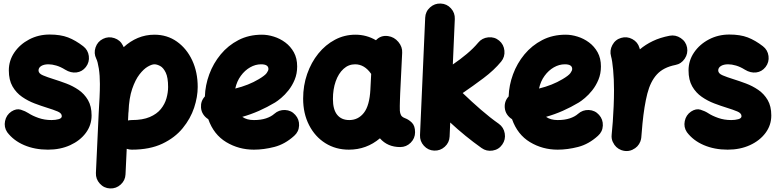

<svg xmlns="http://www.w3.org/2000/svg" viewBox="-20 -768 4372 1083"><path d="M464.4 -390.1Q443.4 -363.3 411.4 -359.4Q379.4 -355.5 347.7 -375Q321.8 -391.1 297.6 -398.2Q273.4 -405.3 253.4 -405.3Q228 -405.3 212.6 -395.8Q197.3 -386.2 197.3 -370.6Q197.3 -353.5 222.2 -343Q247.1 -332.5 283.2 -321.3Q316.4 -311 353.5 -297.1Q390.6 -283.2 423.1 -261Q455.6 -238.8 476.1 -203.9Q496.6 -168.9 496.6 -116.7Q496.6 -62 464.1 -18.3Q431.6 25.4 376 50.8Q320.3 76.2 250.5 76.2Q175.8 76.2 116 50.5Q56.2 24.9 20.5 -22.5Q1.5 -50.8 8.5 -85.2Q15.6 -119.6 43.9 -138.7Q72.3 -157.2 97.7 -149.2Q123 -141.1 140.1 -129.9Q163.1 -114.7 197 -102.8Q231 -90.8 270.5 -90.8Q292.5 -90.8 310.5 -95.7Q328.6 -100.6 328.6 -112.8Q328.6 -129.4 304.7 -139.4Q280.8 -149.4 245.6 -160.2Q212.4 -170.4 175 -184.6Q137.7 -198.7 104.5 -221.7Q71.3 -244.6 50.5 -280.8Q29.8 -316.9 29.8 -371.1Q29.8 -426.3 61 -472.2Q92.3 -518.1 144.8 -545.7Q197.3 -573.2 259.8 -573.2Q321.3 -573.2 363.8 -556.9Q406.2 -540.5 449.2 -507.3Q476.6 -486.3 481 -451.9Q485.4 -417.5 464.4 -390.1Z M600.6 294.9Q566.4 293.5 543 267.6Q519.5 241.7 521 207.5L536.6 -128.4Q539.6 -176.3 541.5 -217.5Q543.5 -258.8 543.5 -294.4Q543.5 -342.3 537.4 -381.6Q531.2 -420.9 522.9 -437Q507.8 -467.8 519 -500.7Q530.3 -533.7 561 -548.8Q591.8 -564 625 -553Q658.2 -542 673.3 -511.2Q675.8 -506.8 677.7 -502Q713.9 -535.6 757.8 -554Q801.8 -572.3 851.1 -572.3Q922.9 -572.3 977.8 -533.4Q1032.7 -494.6 1064 -428Q1095.2 -361.3 1095.2 -277.3Q1095.2 -221.7 1075 -160.4Q1054.7 -99.1 1010.7 -45.2Q966.8 8.8 895.8 42.5Q824.7 76.2 723.1 76.2Q708.5 76.2 694.8 71.3L688 215.3Q686.5 249.5 660.9 272.9Q635.3 296.4 600.6 294.9ZM703.6 -118.7 702.1 -88.4Q712.4 -90.8 723.1 -90.8Q784.7 -90.8 824.7 -107.9Q864.7 -125 887.2 -152.8Q909.7 -180.7 918.9 -213.4Q928.2 -246.1 928.2 -277.3Q928.2 -331.1 914.8 -358.6Q901.4 -386.2 883.3 -395.8Q865.2 -405.3 851.1 -405.3Q836.4 -405.3 813.5 -392.1Q790.5 -378.9 766.8 -348.4Q743.2 -317.9 725.6 -266.6Q708 -215.3 705.1 -138.7Q705.1 -134.3 704.1 -129.9Q704.1 -123.5 703.6 -118.7Z M1639.6 -2Q1587.4 45.4 1527.6 60.8Q1467.8 76.2 1412.1 76.2Q1326.7 76.2 1256.1 33.7Q1185.5 -8.8 1154.8 -95.7Q1137.7 -106 1126.5 -123Q1115.2 -140.1 1113.8 -161.6Q1111.3 -197.8 1135.7 -224.1Q1137.7 -287.1 1160.4 -348.9Q1183.1 -410.6 1224.9 -461.2Q1266.6 -511.7 1325.2 -542Q1383.8 -572.3 1457.5 -572.3Q1489.7 -572.3 1524.4 -561.5Q1559.1 -550.8 1589.1 -528.6Q1619.1 -506.3 1637.7 -472.7Q1656.2 -439 1656.2 -393.1Q1656.2 -352.5 1642.3 -318.8Q1628.4 -285.2 1607.7 -259Q1586.9 -232.9 1566.2 -215.6Q1545.4 -198.2 1531.7 -189.9Q1486.8 -163.1 1440.9 -142.8Q1395 -122.6 1346.7 -108.9Q1372.1 -90.8 1412.1 -90.8Q1451.2 -90.8 1480.2 -100.3Q1509.3 -109.9 1527.3 -126Q1553.2 -148.9 1587.9 -147.5Q1622.6 -146 1645.5 -120.1Q1668.5 -94.7 1667 -59.8Q1665.5 -24.9 1639.6 -2ZM1452.6 -405.3Q1420.9 -405.3 1390.9 -388.2Q1360.8 -371.1 1338.4 -340.3Q1315.9 -309.6 1307.1 -268.6Q1382.3 -287.1 1439.5 -321.3Q1474.1 -341.8 1484.1 -355.7Q1494.1 -369.6 1494.1 -378.9Q1494.1 -405.3 1452.6 -405.3Z M2237.3 61.5Q2166 61.5 2123 12.2Q2047.4 76.2 1947.8 76.2Q1873.5 76.2 1815.2 39.6Q1756.8 2.9 1723.4 -62.3Q1689.9 -127.4 1689.9 -211.9Q1689.9 -285.6 1712.6 -350.8Q1735.4 -416 1775.6 -465.8Q1815.9 -515.6 1869.4 -543.9Q1922.9 -572.3 1984.9 -572.3Q2047.4 -572.3 2100.6 -541Q2127.9 -570.3 2168.9 -564.5Q2203.6 -559.6 2227.1 -531.5Q2250.5 -503.4 2248.5 -470.2L2237.3 -241.7Q2236.8 -228 2236.1 -208.3Q2235.4 -188.5 2235.1 -170.7Q2234.9 -152.8 2235.4 -143.6Q2236.3 -129.9 2241.7 -118.9Q2247.1 -107.9 2265.1 -101.1Q2285.2 -93.8 2303.2 -76.2Q2321.3 -58.6 2321.3 -22Q2321.3 12.2 2296.6 36.9Q2272 61.5 2237.3 61.5ZM1950.2 -90.8Q2000.5 -90.8 2032.5 -131.6Q2064.5 -172.4 2069.3 -263.7Q2069.3 -264.2 2069.3 -265.1L2073.7 -351.1Q2036.1 -405.3 1982.9 -405.3Q1945.8 -405.3 1917.5 -379.4Q1889.2 -353.5 1873.5 -309.1Q1857.9 -264.6 1857.9 -209.5Q1857.9 -150.4 1881.8 -120.6Q1905.8 -90.8 1950.2 -90.8Z M2813 47.4Q2793.5 75.7 2758.8 81.3Q2724.1 86.9 2696.3 66.9Q2603.5 1 2519.5 -77.1L2516.1 2Q2514.6 36.1 2489 59.6Q2463.4 83 2428.7 81.5Q2394.5 80.1 2371.1 54.2Q2347.7 28.3 2349.1 -5.9L2378.4 -668.5Q2379.9 -703.1 2405.8 -726.3Q2431.6 -749.5 2465.8 -748Q2500.5 -746.6 2523.7 -720.9Q2546.9 -695.3 2545.4 -660.6L2534.2 -404.3Q2575.7 -432.6 2613.3 -464.1Q2650.9 -495.6 2677.2 -527.3Q2698.7 -553.7 2733.9 -557.4Q2769 -561 2795.4 -539.1Q2821.8 -517.1 2825.2 -482.2Q2828.6 -447.3 2807.1 -420.9Q2767.1 -372.1 2706.8 -326.9Q2646.5 -281.7 2589.8 -243.2Q2640.6 -194.3 2692.4 -149.4Q2744.1 -104.5 2793.5 -69.8Q2821.3 -49.8 2827.1 -15.4Q2833 19 2813 47.4Z M3353 -2Q3300.8 45.4 3241 60.8Q3181.2 76.2 3125.5 76.2Q3040 76.2 2969.5 33.7Q2898.9 -8.8 2868.2 -95.7Q2851.1 -106 2839.8 -123Q2828.6 -140.1 2827.1 -161.6Q2824.7 -197.8 2849.1 -224.1Q2851.1 -287.1 2873.8 -348.9Q2896.5 -410.6 2938.2 -461.2Q2980 -511.7 3038.6 -542Q3097.2 -572.3 3170.9 -572.3Q3203.1 -572.3 3237.8 -561.5Q3272.5 -550.8 3302.5 -528.6Q3332.5 -506.3 3351.1 -472.7Q3369.6 -439 3369.6 -393.1Q3369.6 -352.5 3355.7 -318.8Q3341.8 -285.2 3321 -259Q3300.3 -232.9 3279.5 -215.6Q3258.8 -198.2 3245.1 -189.9Q3200.2 -163.1 3154.3 -142.8Q3108.4 -122.6 3060.1 -108.9Q3085.4 -90.8 3125.5 -90.8Q3164.6 -90.8 3193.6 -100.3Q3222.7 -109.9 3240.7 -126Q3266.6 -148.9 3301.3 -147.5Q3335.9 -146 3358.9 -120.1Q3381.8 -94.7 3380.4 -59.8Q3378.9 -24.9 3353 -2ZM3166 -405.3Q3134.3 -405.3 3104.2 -388.2Q3074.2 -371.1 3051.8 -340.3Q3029.3 -309.6 3020.5 -268.6Q3095.7 -287.1 3152.8 -321.3Q3187.5 -341.8 3197.5 -355.7Q3207.5 -369.6 3207.5 -378.9Q3207.5 -405.3 3166 -405.3Z M3505.4 83.5Q3495.6 82.5 3486.3 79.1Q3486.3 79.1 3485.8 79.1Q3485.4 78.6 3484.4 78.6Q3451.7 65.9 3437.5 34.2Q3437.5 34.2 3437 34.2Q3437 33.7 3436.5 32.7Q3427.7 13.2 3430.2 -8.3Q3430.7 -11.2 3430.7 -14.6Q3432.1 -30.8 3433.6 -47.6Q3435.1 -64.5 3436.5 -81.1Q3439.5 -122.6 3441.4 -168.7Q3443.4 -214.8 3443.4 -259.8Q3443.4 -320.8 3438.5 -373.8Q3433.6 -426.8 3426.8 -450.2Q3417.5 -482.9 3434.1 -513.9Q3450.7 -544.9 3483.4 -554.2Q3516.1 -564 3546.9 -547.4Q3577.6 -530.8 3586.9 -498Q3588.4 -493.7 3589.4 -489.7Q3621.1 -516.6 3662.4 -536.4Q3703.6 -556.2 3756.8 -566.4Q3790.5 -572.8 3819.8 -553.2Q3849.1 -533.7 3855.5 -500Q3861.8 -466.3 3842.3 -437Q3822.8 -407.7 3789.1 -401.4Q3722.2 -388.2 3685.5 -348.4Q3648.9 -308.6 3631.3 -239.7Q3613.8 -170.9 3604 -71.3Q3601.1 -28.3 3597.2 8.3Q3596.2 18.1 3592.8 27.3Q3592.8 27.3 3592.8 27.8Q3592.3 28.3 3592.3 29.3Q3579.6 62 3547.9 76.2Q3547.9 76.2 3547.9 76.7Q3547.4 76.7 3546.4 77.1Q3526.9 85.9 3505.4 83.5Z M4298.3 -390.1Q4277.3 -363.3 4245.4 -359.4Q4213.4 -355.5 4181.6 -375Q4155.8 -391.1 4131.6 -398.2Q4107.4 -405.3 4087.4 -405.3Q4062 -405.3 4046.6 -395.8Q4031.2 -386.2 4031.2 -370.6Q4031.2 -353.5 4056.2 -343Q4081.1 -332.5 4117.2 -321.3Q4150.4 -311 4187.5 -297.1Q4224.6 -283.2 4257.1 -261Q4289.6 -238.8 4310.1 -203.9Q4330.6 -168.9 4330.6 -116.7Q4330.6 -62 4298.1 -18.3Q4265.6 25.4 4210 50.8Q4154.3 76.2 4084.5 76.2Q4009.8 76.2 3950 50.5Q3890.1 24.9 3854.5 -22.5Q3835.4 -50.8 3842.5 -85.2Q3849.6 -119.6 3877.9 -138.7Q3906.2 -157.2 3931.6 -149.2Q3957 -141.1 3974.1 -129.9Q3997.1 -114.7 4031 -102.8Q4064.9 -90.8 4104.5 -90.8Q4126.5 -90.8 4144.5 -95.7Q4162.6 -100.6 4162.6 -112.8Q4162.6 -129.4 4138.7 -139.4Q4114.7 -149.4 4079.6 -160.2Q4046.4 -170.4 4009 -184.6Q3971.7 -198.7 3938.5 -221.7Q3905.3 -244.6 3884.5 -280.8Q3863.8 -316.9 3863.8 -371.1Q3863.8 -426.3 3895 -472.2Q3926.3 -518.1 3978.8 -545.7Q4031.2 -573.2 4093.8 -573.2Q4155.3 -573.2 4197.8 -556.9Q4240.2 -540.5 4283.2 -507.3Q4310.5 -486.3 4314.9 -451.9Q4319.3 -417.5 4298.3 -390.1Z"/></svg>

Font: Mikhak-DS2-FD Black
Style: Regular
Weight: 900
Designer: Amin Abedi
Version: Version 3.2